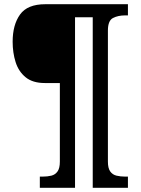

<svg xmlns="http://www.w3.org/2000/svg" viewBox="-20 -780 667 911"><path d="M169 111V58H182Q205 58 223.5 53.5Q242 49 253 33.5Q264 18 264 -13V-386H193Q135 -386 101.5 -413.5Q68 -441 54 -485.5Q40 -530 40 -582Q40 -662 75 -711Q110 -760 195 -760H587V-707H574Q540 -707 516 -694.5Q492 -682 492 -635V-13Q492 18 503 33.5Q514 49 533 53.5Q552 58 574 58H587V111H420V-698H336V111Z"/></svg>

Font: Noto Serif Khojki
Style: Bold
Weight: 700
Version: Version 2.003